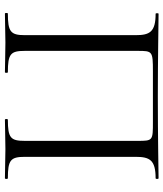

<svg xmlns="http://www.w3.org/2000/svg" viewBox="38 -703 665 781"><g transform="rotate(90 370.5 -312.5)"><path d="M705 -12C631 -12 618 -23 618 -81V-532C618 -589 631 -613 705 -613C709 -613 709 -625 705 -625C689 -625 537 -622 374 -622C220 -622 70 -625 36 -625C33 -625 33 -613 36 -613C110 -613 123 -589 123 -532V-81C123 -23 109 -12 35 -12C32 -12 32 0 35 0L153 -2C201 -2 241 0 274 0C277 0 277 -12 274 -12C199 -12 187 -23 187 -81V-540C187 -600 188 -602 270 -602H475C552 -602 553 -602 553 -540V-81C553 -23 541 -12 467 -12C463 -12 463 0 467 0C500 0 539 -2 587 -2L705 0C709 0 709 -12 705 -12Z"/></g></svg>

Font: Cormorant Garamond
Style: Regular
Weight: 400
Designer: Christian Thalmann (Catharsis Fonts)
Foundry: Catharsis Fonts
Version: Version 4.002;Glyphs 3.4 (3410)